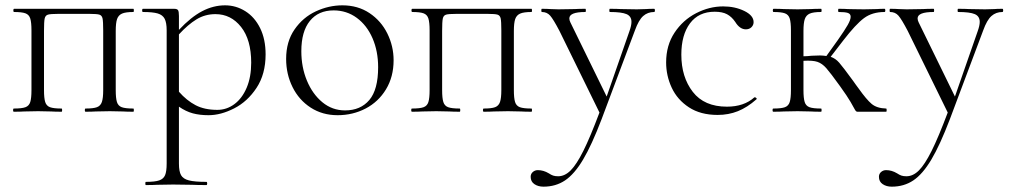

<svg xmlns="http://www.w3.org/2000/svg" viewBox="-20 -419 3787 720"><path d="M480 0Q455 0 441 -1L392 -2L339 -1Q325 0 301 0Q298 0 298 -6Q298 -12 301 -12Q330 -12 343.5 -17Q357 -22 362 -36.5Q367 -51 367 -81V-305Q367 -339 364.5 -350Q362 -361 353 -364Q344 -367 315 -367H199Q169 -367 159.5 -364Q150 -361 147.5 -349.5Q145 -338 145 -303V-81Q145 -51 149.5 -36.5Q154 -22 167.5 -17Q181 -12 211 -12Q213 -12 213 -6Q213 0 211 0Q186 0 172 -1L123 -2L71 -1Q57 0 32 0Q29 0 29 -6Q29 -12 32 -12Q62 -12 75.5 -17Q89 -22 93.5 -36.5Q98 -51 98 -81V-305Q98 -335 93.5 -349.5Q89 -364 75.5 -369Q62 -374 33 -374Q30 -374 30 -380Q30 -386 33 -386H480Q482 -386 482 -380Q482 -374 480 -374Q451 -374 437.5 -368Q424 -362 419 -347.5Q414 -333 414 -303V-81Q414 -51 418.5 -36.5Q423 -22 436.5 -17Q450 -12 480 -12Q482 -12 482 -6Q482 0 480 0Z M976 -215Q976 -141 942 -89.5Q908 -38 858 -12.5Q808 13 762 13Q729 13 703 6Q677 -1 651 -19V194Q651 224 659 238Q667 252 688.5 257.5Q710 263 754 263Q757 263 757 269Q757 275 754 275Q720 275 701 274L629 273L569 274Q554 275 527 275Q525 275 525 269Q525 263 527 263Q561 263 577 257.5Q593 252 599 238Q605 224 605 194V-305Q605 -334 597.5 -348.5Q590 -363 571.5 -368.5Q553 -374 516 -374Q513 -374 513 -380Q513 -386 516 -386H633Q644 -386 647.5 -381Q651 -376 651 -359V-307Q696 -355 738 -377Q780 -399 824 -399Q865 -399 900 -377Q935 -355 955.5 -313.5Q976 -272 976 -215ZM922 -184Q922 -270 884 -318Q846 -366 788 -366Q749 -366 717 -346.5Q685 -327 651 -290V-75Q680 -42 713.5 -24.5Q747 -7 795 -7Q830 -7 859 -28.5Q888 -50 905 -90Q922 -130 922 -184Z M1053 -198Q1053 -263 1084.5 -308.5Q1116 -354 1164.5 -376.5Q1213 -399 1264 -399Q1322 -399 1365.5 -370Q1409 -341 1432.5 -293.5Q1456 -246 1456 -193Q1456 -131 1427.5 -84Q1399 -37 1351 -12Q1303 13 1246 13Q1189 13 1145 -15.5Q1101 -44 1077 -92.5Q1053 -141 1053 -198ZM1398 -167Q1398 -227 1377 -275.5Q1356 -324 1318 -352Q1280 -380 1231 -380Q1174 -380 1142 -340.5Q1110 -301 1110 -227Q1110 -167 1131 -116.5Q1152 -66 1189 -35.5Q1226 -5 1274 -5Q1332 -5 1365 -44Q1398 -83 1398 -167Z M1973 0Q1948 0 1934 -1L1885 -2L1832 -1Q1818 0 1794 0Q1791 0 1791 -6Q1791 -12 1794 -12Q1823 -12 1836.5 -17Q1850 -22 1855 -36.5Q1860 -51 1860 -81V-305Q1860 -339 1857.5 -350Q1855 -361 1846 -364Q1837 -367 1808 -367H1692Q1662 -367 1652.5 -364Q1643 -361 1640.5 -349.5Q1638 -338 1638 -303V-81Q1638 -51 1642.5 -36.5Q1647 -22 1660.5 -17Q1674 -12 1704 -12Q1706 -12 1706 -6Q1706 0 1704 0Q1679 0 1665 -1L1616 -2L1564 -1Q1550 0 1525 0Q1522 0 1522 -6Q1522 -12 1525 -12Q1555 -12 1568.5 -17Q1582 -22 1586.5 -36.5Q1591 -51 1591 -81V-305Q1591 -335 1586.5 -349.5Q1582 -364 1568.5 -369Q1555 -374 1526 -374Q1523 -374 1523 -380Q1523 -386 1526 -386H1973Q1975 -386 1975 -380Q1975 -374 1973 -374Q1944 -374 1930.5 -368Q1917 -362 1912 -347.5Q1907 -333 1907 -303V-81Q1907 -51 1911.5 -36.5Q1916 -22 1929.5 -17Q1943 -12 1973 -12Q1975 -12 1975 -6Q1975 0 1973 0Z M2433 -374Q2409 -374 2392 -359Q2375 -344 2361 -305L2236 28Q2199 125 2166.5 179.5Q2134 234 2099 257.5Q2064 281 2018 281Q1998 281 1984 271.5Q1970 262 1970 244Q1970 233 1978 226Q1986 219 1997 219Q2018 219 2038 231Q2047 237 2054.5 239.5Q2062 242 2073 242Q2098 242 2120 220Q2142 198 2167.5 147Q2193 96 2228 3L2078 -303Q2055 -347 2043 -360.5Q2031 -374 2012 -374Q2010 -374 2010 -380Q2010 -386 2012 -386Q2033 -386 2043 -385L2074 -384L2136 -385Q2150 -386 2175 -386Q2177 -386 2177 -380Q2177 -374 2175 -374Q2115 -374 2115 -350Q2115 -343 2119 -335L2255 -57L2340 -301Q2348 -323 2348 -337Q2348 -358 2329.5 -366Q2311 -374 2267 -374Q2265 -374 2265 -380Q2265 -386 2267 -386Q2294 -386 2308 -385L2368 -384L2403 -385Q2412 -386 2433 -386Q2436 -386 2436 -380Q2436 -374 2433 -374Z M2478 -185Q2478 -249 2509.5 -296.5Q2541 -344 2590.5 -369.5Q2640 -395 2692 -395Q2736 -395 2771 -378Q2806 -361 2806 -336Q2806 -325 2798 -317Q2790 -309 2777 -309Q2754 -309 2737 -337Q2724 -356 2706.5 -365.5Q2689 -375 2660 -375Q2600 -375 2567.5 -331.5Q2535 -288 2535 -214Q2535 -130 2578 -74.5Q2621 -19 2706 -19Q2770 -19 2809 -54H2811Q2814 -54 2816.5 -51Q2819 -48 2816 -46Q2782 -16 2747 -2Q2712 12 2671 12Q2607 12 2563.5 -16.5Q2520 -45 2499 -90Q2478 -135 2478 -185Z M3303 0H3195Q3190 0 3185.5 -8.5Q3181 -17 3169.5 -37Q3158 -57 3130 -96Q3094 -146 3078.5 -163.5Q3063 -181 3045.5 -187Q3028 -193 2993 -191V-81Q2993 -51 2997.5 -36.5Q3002 -22 3015.5 -17Q3029 -12 3059 -12Q3061 -12 3061 -6Q3061 0 3059 0Q3034 0 3020 -1L2971 -2L2919 -1Q2905 0 2880 0Q2877 0 2877 -6Q2877 -12 2880 -12Q2910 -12 2923.5 -17Q2937 -22 2941.5 -36.5Q2946 -51 2946 -81V-305Q2946 -335 2941.5 -349.5Q2937 -364 2923.5 -369Q2910 -374 2881 -374Q2878 -374 2878 -380Q2878 -386 2881 -386Q2905 -386 2919 -385L2971 -384L3021 -385Q3035 -386 3059 -386Q3061 -386 3061 -380Q3061 -374 3059 -374Q3030 -374 3016.5 -368Q3003 -362 2998 -347.5Q2993 -333 2993 -303V-208Q3006 -208 3024 -210L3055 -211Q3065 -211 3079 -209L3122 -269Q3148 -306 3159 -325.5Q3170 -345 3170 -356Q3170 -367 3159.5 -370.5Q3149 -374 3125 -374Q3123 -374 3123 -380Q3123 -386 3125 -386Q3148 -386 3159 -385Q3168 -385 3182 -384.5Q3196 -384 3220 -384L3269 -385Q3279 -386 3297 -386Q3300 -386 3300 -380Q3300 -374 3297 -374Q3251 -374 3220 -351Q3189 -328 3142 -267L3095 -206Q3113 -200 3127 -184Q3141 -168 3179 -116Q3185 -108 3190 -100.5Q3195 -93 3200 -87Q3229 -46 3248.5 -29.5Q3268 -13 3303 -12Q3305 -12 3305 -6Q3305 0 3303 0Z M3739 -374Q3715 -374 3698 -359Q3681 -344 3667 -305L3542 28Q3505 125 3472.5 179.5Q3440 234 3405 257.5Q3370 281 3324 281Q3304 281 3290 271.5Q3276 262 3276 244Q3276 233 3284 226Q3292 219 3303 219Q3324 219 3344 231Q3353 237 3360.5 239.5Q3368 242 3379 242Q3404 242 3426 220Q3448 198 3473.5 147Q3499 96 3534 3L3384 -303Q3361 -347 3349 -360.5Q3337 -374 3318 -374Q3316 -374 3316 -380Q3316 -386 3318 -386Q3339 -386 3349 -385L3380 -384L3442 -385Q3456 -386 3481 -386Q3483 -386 3483 -380Q3483 -374 3481 -374Q3421 -374 3421 -350Q3421 -343 3425 -335L3561 -57L3646 -301Q3654 -323 3654 -337Q3654 -358 3635.5 -366Q3617 -374 3573 -374Q3571 -374 3571 -380Q3571 -386 3573 -386Q3600 -386 3614 -385L3674 -384L3709 -385Q3718 -386 3739 -386Q3742 -386 3742 -380Q3742 -374 3739 -374Z"/></svg>

Font: Cormorant Garamond Light
Style: Regular
Weight: 300
Designer: Christian Thalmann (Catharsis Fonts)
Version: Version 3.000